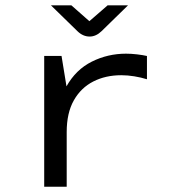

<svg xmlns="http://www.w3.org/2000/svg" viewBox="-20 -708 672 728"><path d="M147.6 0V-496H213.3L232.1 -380.6Q267.5 -443.9 328 -474.2Q388.5 -504.5 457.8 -504.5Q477.5 -504.5 499.6 -501.9Q521.7 -499.3 537.2 -495.7V-407.5Q514.3 -414.6 489 -418.7Q463.7 -422.8 440 -422.8Q380.3 -422.8 333.7 -399Q287.1 -375.3 260 -327.6Q232.9 -279.9 232.9 -207.3V0ZM319.9 -569.4Q294.5 -569.4 273.5 -589.9L173 -687.9H250.5L318.8 -627.7L388.2 -687.9H465.5L365.2 -589.9Q343.9 -569.4 319.9 -569.4Z"/></svg>

Font: Atkinson Hyperlegible Mono ExtraLight
Style: Regular
Weight: 200
Monospace: yes
Designer: Elliott Scott, Megan Eiswerth, Linus Boman, Theodore Petrosky, Letters from Sweden
Foundry: Applied Design Works, Letters from Sweden
Version: Version 2.001